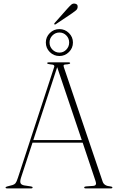

<svg xmlns="http://www.w3.org/2000/svg" viewBox="-20 -1046 654 1066"><path d="M161 -5Q161 0 152.5 0H20Q11 0 11 -5Q11 -8.5 20.5 -11L49 -18.5Q60 -21.5 66 -28.8Q72 -36 79.5 -59L280 -671.5Q283.5 -679.5 279.2 -683.8Q275 -688 257.5 -689Q242 -690.5 242 -695.5Q242 -700 251.5 -700H361Q369.5 -700 369.5 -695.5Q369.5 -690.5 355 -689Q337.5 -688.5 334.5 -685.2Q331.5 -682 334.5 -673L550 -37.5Q558 -13.5 593 -11Q604 -10 604 -5Q604 0 595.5 0H456Q447.5 0 447.5 -5Q447.5 -10 457 -11L498.5 -14Q519.5 -16 510.5 -40.5L439 -254H160.5L96.5 -59Q90 -38.5 94.2 -29Q98.5 -19.5 115 -16.5L151.5 -11Q161 -10 161 -5ZM165 -268.5H434L297.5 -673ZM353.5 -997.5Q367 -1012.5 375.5 -1020Q384 -1027.5 395 -1026Q413.5 -1023.5 411 -1006Q410 -995.5 401.8 -988.5Q393.5 -981.5 380.5 -972.5L289.5 -911.5Q285 -908 282 -911Q279 -914 284 -919ZM310 -735Q278.5 -735 256.5 -757Q234.5 -779 234.5 -810Q234.5 -840.5 256.5 -862.5Q278.5 -884.5 310 -884.5Q340.5 -884.5 362.8 -862.5Q385 -840.5 385 -810Q385 -779 362.8 -757Q340.5 -735 310 -735ZM310 -865.5Q287.5 -865.5 271.2 -849.2Q255 -833 255 -810Q255 -787 271.2 -770.5Q287.5 -754 310 -754Q332.5 -754 348.2 -770.5Q364 -787 364 -810Q364 -833 348.2 -849.2Q332.5 -865.5 310 -865.5Z"/></svg>

Font: Fraunces 72pt S000 Thin
Style: Regular
Weight: 100
Version: Version 1.000; ttfautohint (v1.8.3)